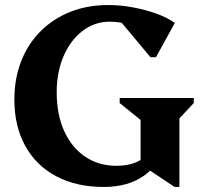

<svg xmlns="http://www.w3.org/2000/svg" viewBox="-20 -726 817 762"><path d="M392 16Q284 16 204 -26Q124 -68 80.5 -146.5Q37 -225 37 -331Q37 -414 64 -483Q91 -552 141 -602Q191 -652 259 -679Q327 -706 410 -706Q458 -706 506.5 -697Q555 -688 599 -672.5Q643 -657 674 -635L599 -499H577L436 -668H553L556 -575Q533 -607 498 -623.5Q463 -640 416 -640Q356 -640 308 -603.5Q260 -567 232.5 -503.5Q205 -440 205 -360Q205 -272 234.5 -206.5Q264 -141 317.5 -104.5Q371 -68 442 -68Q506 -68 545.5 -96Q585 -124 601 -179L638 -161Q618 -77 554 -30.5Q490 16 392 16ZM673 16 538 -74V-250L455 -317V-337H749V-317L692 -256V16Z"/></svg>

Font: Platypi Light SemiBold
Style: Regular
Weight: 600
Version: Version 1.200